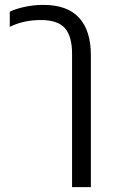

<svg xmlns="http://www.w3.org/2000/svg" viewBox="-20 -570 462 786"><path d="M275 -350Q275 -421 246 -454.5Q217 -488 147 -488Q76 -488 20 -460V-522Q44 -534 81.5 -542Q119 -550 157 -550Q256 -550 304 -497Q352 -444 352 -345V196H275Z"/></svg>

Font: Prompt Light
Style: Regular
Weight: 300
Designer: Katatrad Team
Foundry: CadsonDemak
Version: Version 1.001